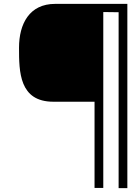

<svg xmlns="http://www.w3.org/2000/svg" viewBox="-20 -770 711 989"><path d="M264 -750C132 -750 78 -648 78 -524C78 -400 79 -246 255 -246H467V198H512V-708L591 -707V199H636V-750Z"/></svg>

Font: Advent Pro
Style: Light
Weight: 300
Designer: Andreas Kalpakidis
Foundry: Andreas Kalpakidis
Version: Version 2.002 2007